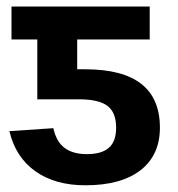

<svg xmlns="http://www.w3.org/2000/svg" viewBox="-20 -548 537 578"><path d="M14.6 -528.3H430.7V-429.2H212.4V-339.4H236.8Q461.4 -339.4 461.4 -163.6Q461.4 -81.1 403.1 -35.6Q344.7 9.8 236.8 9.8Q146 9.8 86.4 -32.5Q26.9 -74.7 8.3 -153.3L140.6 -162.1Q149.4 -121.6 174.3 -102.8Q199.2 -84 242.2 -84Q285.6 -84 307.6 -103Q329.6 -122.1 329.6 -163.6Q329.6 -209.5 303.5 -229.2Q277.3 -249 218.3 -249H92.3V-429.2H14.6Z"/></svg>

Font: Liberation Sans
Style: Bold
Weight: 700
Designer: Steve Matteson
Foundry: Ascender Corporation
Version: Version 2.1.5